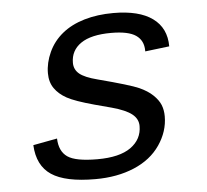

<svg xmlns="http://www.w3.org/2000/svg" viewBox="-44 -584 689 640"><g transform="rotate(-5 300.0 -264.0)"><path d="M250 9.8Q149.9 9.8 103.5 -21.2Q57.1 -52.2 53.7 -121.1L134.3 -136.2Q135.7 -93.3 162.8 -74.5Q189.9 -55.7 262.7 -55.7Q336.9 -55.7 374.5 -82.5Q412.1 -109.4 412.1 -153.8Q412.1 -177.7 391.8 -193.8Q371.6 -210 325.2 -222.7L268.6 -237.8Q204.1 -255.4 178 -269.8Q151.9 -284.2 137.5 -304.9Q123 -325.7 123 -355.5Q123 -390.6 139.2 -425.8Q155.3 -460.9 185.8 -485.8Q216.3 -510.7 260.3 -523.7Q304.2 -536.6 357.4 -536.6Q443.4 -536.6 488.5 -503.9Q533.7 -471.2 533.7 -409.7L452.6 -399.9V-402.3Q452.6 -436.5 427.2 -453.9Q401.9 -471.2 344.7 -471.2Q277.3 -471.2 243.2 -447.8Q209 -424.3 209 -382.8Q209 -360.4 226.3 -345.9Q243.7 -331.5 285.6 -320.8Q393.6 -292.5 421.9 -279.8Q450.2 -267.1 467.3 -250.7Q484.4 -234.4 491.5 -217.3Q498.5 -200.2 498.5 -178.7Q498.5 -128.4 467.8 -83.3Q437 -38.1 380.4 -14.2Q323.7 9.8 250 9.8Z"/></g></svg>

Font: Liberation Mono
Style: Italic
Weight: 400
Italic angle: -12°
Monospace: yes
Designer: Steve Matteson
Foundry: Ascender Corporation
Version: Version 2.1.5